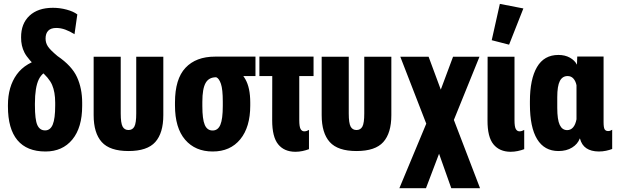

<svg xmlns="http://www.w3.org/2000/svg" viewBox="-20 -781 3226 1004"><path d="M217.8 11.2Q306.6 11.2 358.2 -51.3Q409.7 -113.8 409.7 -227.1V-244.1Q409.7 -318.4 382.8 -377.4Q356 -436.5 280.8 -487.8Q242.7 -519.5 230.5 -538.1Q218.3 -556.6 218.3 -579.6Q218.3 -606 232.2 -620.4Q246.1 -634.8 274.4 -634.8Q297.9 -634.8 321.8 -626Q345.7 -617.2 369.6 -602.1L384.3 -705.6Q363.8 -721.2 328.4 -730.7Q293 -740.2 256.8 -740.2Q178.2 -740.2 134 -698.7Q89.8 -657.2 90.3 -585.4Q89.8 -541.5 107.9 -506.1Q126 -470.7 187 -415Q236.3 -374.5 252.4 -337.2Q268.6 -299.8 268.6 -244.1V-229.5Q268.6 -160.6 255.9 -129.9Q243.2 -99.1 215.8 -99.1Q188 -99.1 175.3 -127Q162.6 -154.8 162.6 -231V-239.3Q162.6 -324.2 182.9 -366Q203.1 -407.7 255.9 -421.9L212.4 -477.5Q113.8 -455.6 67.6 -391.6Q21.5 -327.6 21.5 -231.4V-224.1Q21.5 -107.4 71 -48.1Q120.6 11.2 217.8 11.2Z M651.9 8.8Q750 8.8 792 -38.3Q834 -85.4 834 -178.7V-484.4H692.4V-187.5Q692.4 -137.2 682.6 -119.1Q672.9 -101.1 651.9 -101.1Q630.9 -101.1 621.1 -119.1Q611.3 -137.2 611.3 -187.5V-484.4H469.7V-178.7Q469.7 -85.4 512 -38.3Q554.2 8.8 651.9 8.8Z M1092.3 11.2Q1184.1 11.2 1236.3 -52.5Q1288.6 -116.2 1288.6 -229V-244.6Q1288.6 -322.3 1262.9 -366.9Q1237.3 -411.6 1195.8 -430.2V-383.3H1315.9V-484.9H1104.5Q1004.9 -484.9 950 -426.5Q895 -368.2 895 -245.1V-229.5Q895 -112.3 948 -50.5Q1001 11.2 1092.3 11.2ZM1091.8 -98.6Q1063.5 -98.6 1050.8 -127.9Q1038.1 -157.2 1038.1 -226.6V-248.5Q1038.1 -316.9 1055.2 -347.2Q1072.3 -377.4 1110.8 -377Q1125.5 -371.1 1135.3 -342.5Q1145 -314 1145 -249.5V-227.5Q1145 -158.2 1132.3 -128.4Q1119.6 -98.6 1091.8 -98.6Z M1336.4 -383.3H1619.6V-484.9H1336.4ZM1523.9 12.7Q1543.5 12.7 1561.8 8.8Q1580.1 4.9 1595.7 -1V-101.6Q1589.8 -98.1 1583.7 -96.2Q1577.6 -94.2 1571.3 -94.2Q1558.6 -94.2 1551.8 -106.4Q1544.9 -118.7 1544.9 -152.8V-453.1H1403.8L1403.3 -151.9Q1403.3 -64.9 1434.6 -26.4Q1465.8 12.2 1523.9 12.7Z M1844.2 8.8Q1942.4 8.8 1984.4 -38.3Q2026.4 -85.4 2026.4 -178.7V-484.4H1884.8V-187.5Q1884.8 -137.2 1875 -119.1Q1865.2 -101.1 1844.2 -101.1Q1823.2 -101.1 1813.5 -119.1Q1803.7 -137.2 1803.7 -187.5V-484.4H1662.1V-178.7Q1662.1 -85.4 1704.3 -38.3Q1746.6 8.8 1844.2 8.8Z M2339.8 203.1H2490.2L2335 -201.7L2324.2 -206.5L2221.2 -484.4H2073.2L2226.1 -90.3L2237.3 -85.9ZM2068.4 203.1H2207.5L2319.3 -91.3L2330.6 -97.7L2487.3 -484.4H2349.1L2247.1 -210.9L2238.3 -204.6Z M2649.4 12.7Q2668.9 12.7 2687.3 8.8Q2705.6 4.9 2721.2 -1V-101.6Q2715.3 -98.1 2709.2 -96.2Q2703.1 -94.2 2696.8 -94.2Q2684.1 -94.2 2677.2 -106.4Q2670.4 -118.7 2670.4 -152.8V-484.4H2529.8L2529.3 -151.4Q2528.8 -64.9 2560.3 -26.4Q2591.8 12.2 2649.4 12.7ZM2642.1 -547.4 2716.8 -736.8 2593.8 -760.7 2551.3 -570.8Z M2900.4 8.8Q2942.4 8.8 2971.7 -9.5Q3001 -27.8 3011.7 -56.6H3012.7Q3021.5 -22.5 3046.1 -5.9Q3070.8 10.7 3110.8 11.2Q3131.3 11.2 3149.4 7.3Q3167.5 3.4 3181.2 -2V-102.5Q3175.8 -99.1 3170.9 -97.4Q3166 -95.7 3159.7 -95.7Q3147.5 -95.7 3141.8 -104.7Q3136.2 -113.8 3136.2 -143.1V-485.4H2998.5L2997.1 -443.4H2996.6Q2985.4 -465.3 2960 -479.5Q2934.6 -493.7 2899.9 -493.7Q2825.2 -493.7 2788.1 -430.4Q2751 -367.2 2751 -251V-234.9Q2751 -115.2 2788.8 -53.2Q2826.7 8.8 2900.4 8.8ZM2945.8 -100.6Q2919.9 -100.6 2907 -127.7Q2894 -154.8 2894 -217.3V-272.5Q2894 -331.5 2907.5 -357.4Q2920.9 -383.3 2948.2 -383.3Q2966.8 -383.3 2978.5 -370.1Q2990.2 -356.9 2994.6 -335.4V-157.2Q2989.3 -129.4 2976.8 -115Q2964.4 -100.6 2945.8 -100.6Z"/></svg>

Font: Roboto Flex
Style: wght 700 wdth 25 opsz 34 GRAD 0.00 slnt 0.00 XTRA 468 XOPQ 96 YOPQ 79 YTLC 514 YTUC 712 YTAS 750 YTDE -203.00 YTFI 738
Weight: 700
Width: 1
Designer: Berlow after Robertson
Foundry: Google
Version: Version 3.100